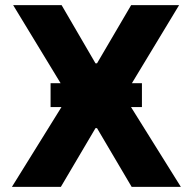

<svg xmlns="http://www.w3.org/2000/svg" viewBox="-20 -727 750 747"><path d="M351.6 -480.5H357.4L490.2 -707H676.8L493.2 -403.3H532.2V-310.5H489.7L683.6 0H492.2L357.4 -228.5H351.6L216.8 0H26.4L219.2 -310.5H176.8V-403.3H215.8L31.2 -707H219.7Z"/></svg>

Font: Pretendard Std ExtraBold
Style: Regular
Weight: 800
Designer: Base glyphs from Inter by Rasmus Andersson; Hangeul glyphs from Noto Sans CJK(Source Han Sans) by Jang Soo-young and Kan
Foundry: Kil Hyung-jin
Version: Version 1.309